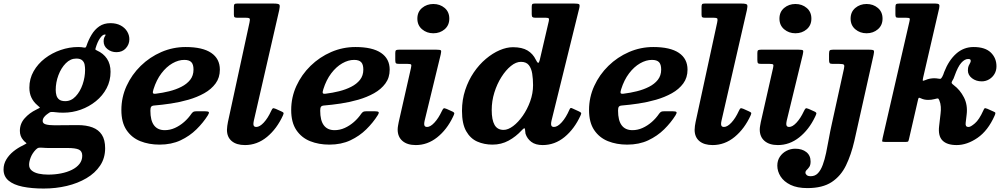

<svg xmlns="http://www.w3.org/2000/svg" viewBox="-90 -800 5670 1082"><path d="M-70 155Q-70 194 -41.8 217.8Q-13.5 241.5 37.5 252Q88.5 262.5 156 262.5Q224.5 262.5 286.5 247.8Q348.5 233 397.2 204.2Q446 175.5 474.2 133.2Q502.5 91 502.5 35.5Q502.5 -12 484 -40.5Q465.5 -69 431 -82Q396.5 -95 348.5 -95Q338 -95 320 -94.8Q302 -94.5 282 -94.5Q262 -94.5 244.5 -94.2Q227 -94 217.5 -94Q186.5 -94 168.5 -99Q150.5 -104 150.5 -118Q150.5 -130 159.2 -141Q168 -152 180.5 -160Q190.5 -168.5 199 -169Q207.5 -169.5 223.5 -167.5Q234 -166 245 -165.5Q256 -165 267.5 -165Q318 -165 365.2 -182Q412.5 -199 450.5 -229.8Q488.5 -260.5 510.8 -302.8Q533 -345 533 -395.5Q533 -439 512.8 -469.2Q492.5 -499.5 456 -515.5Q449.5 -518.5 448 -520.2Q446.5 -522 449 -529.5Q459 -563.5 473.5 -584.5Q488 -605.5 501 -605.5Q507 -605.5 504.8 -602Q502.5 -598.5 498.2 -590Q494 -581.5 494 -567.5Q494 -540 515.8 -523Q537.5 -506 566 -506Q599.5 -506 619.2 -528Q639 -550 639 -579Q639 -602.5 626.2 -623.2Q613.5 -644 589.5 -656.8Q565.5 -669.5 532.5 -669.5Q495.5 -669.5 469.5 -651.5Q443.5 -633.5 426 -604.2Q408.5 -575 397.5 -542Q395 -534.5 392.5 -532.8Q390 -531 383 -532Q369 -535 350.5 -535Q300.5 -535 251.8 -518.2Q203 -501.5 163.2 -471Q123.5 -440.5 99.5 -398.5Q75.5 -356.5 75.5 -306Q75.5 -274.5 87 -250.2Q98.5 -226 119 -208.5Q135 -195 135.2 -193.8Q135.5 -192.5 115 -182.5Q75.5 -163.5 48.8 -133.2Q22 -103 22 -62.5Q22 -32 41 -10.5Q50 0 55.5 3.5Q61 7 58 9.2Q55 11.5 39.5 19.5Q10.5 33 -14.2 53Q-39 73 -54.5 98.8Q-70 124.5 -70 155ZM112 43Q121 34 127.5 32.8Q134 31.5 150 32.5Q160 33.5 170.2 33.8Q180.5 34 191 34Q202 34 221.5 34Q241 34 260.2 34Q279.5 34 290 34Q335.5 34 354.5 43Q373.5 52 373.5 77.5Q373.5 103.5 358 123.5Q342.5 143.5 315.2 157Q288 170.5 253.8 177.2Q219.5 184 181.5 184Q153 184 128.5 178.8Q104 173.5 89 161.2Q74 149 74 128.5Q74 110.5 83.2 86.8Q92.5 63 112 43ZM224 -293.5Q224 -335.5 239.2 -376.2Q254.5 -417 280.8 -443.5Q307 -470 340 -470Q362.5 -470 373.2 -460.2Q384 -450.5 386.8 -436Q389.5 -421.5 389.5 -406.5Q389.5 -365 375.5 -324.2Q361.5 -283.5 336.2 -256.8Q311 -230 278 -230Q255.5 -230 244 -238.8Q232.5 -247.5 228.2 -262Q224 -276.5 224 -293.5Z M594 -180Q594 -110 623 -67Q652 -24 700.5 -4.5Q749 15 809 15Q876 15 927.5 -9.2Q979 -33.5 1017.2 -71.2Q1055.5 -109 1081.5 -150.5Q1090 -164 1086.5 -168.5Q1083 -173 1064.5 -173H1019Q1005 -173 1000 -170Q995 -167 989.5 -160Q971.5 -133.5 947.5 -112.5Q923.5 -91.5 895.8 -79Q868 -66.5 838.5 -66.5Q798.5 -66.5 778 -93.8Q757.5 -121 757.5 -176.5Q757.5 -192 761.8 -198.2Q766 -204.5 779.5 -205.5Q822.5 -209 872.8 -216.5Q923 -224 971.8 -238Q1020.5 -252 1060.8 -274.5Q1101 -297 1125 -329.8Q1149 -362.5 1149 -407.5Q1149 -469 1100.2 -502Q1051.5 -535 956 -535Q884.5 -535 819.2 -506.8Q754 -478.5 703.2 -429Q652.5 -379.5 623.2 -315.5Q594 -251.5 594 -180ZM789 -272Q774 -270 772 -275.8Q770 -281.5 775 -297Q791.5 -349.5 819.5 -386.5Q847.5 -423.5 881.5 -443Q915.5 -462.5 948.5 -462.5Q976 -462.5 988.2 -449.8Q1000.5 -437 1000.5 -408Q1000.5 -374 981.8 -350.2Q963 -326.5 932 -310.8Q901 -295 863.8 -285.8Q826.5 -276.5 789 -272Z M1483.5 -743Q1488.5 -765.5 1485 -772.8Q1481.5 -780 1452 -780H1246Q1234.5 -780 1231.2 -776.5Q1228 -773 1228 -761V-717.5Q1228 -706 1232 -703Q1236 -700 1248 -700H1294.5Q1315 -700 1317.2 -694.5Q1319.5 -689 1316 -673L1194.5 -112.5Q1192.5 -103 1190.8 -90.5Q1189 -78 1189 -68.5Q1189 -27.5 1215.8 -5Q1242.5 17.5 1290.5 17.5Q1359 17.5 1414.8 -28.5Q1470.5 -74.5 1505 -150.5Q1509.5 -161 1507.5 -164.5Q1505.5 -168 1495 -172.5L1464 -186.5Q1451 -192 1447.2 -189.2Q1443.5 -186.5 1438 -174.5Q1419.5 -134 1396.5 -109.2Q1373.5 -84.5 1354 -84.5Q1338 -84.5 1338 -101Q1338 -105 1338.8 -110.5Q1339.5 -116 1340.5 -120Z M1551 -180Q1551 -110 1580 -67Q1609 -24 1657.5 -4.5Q1706 15 1766 15Q1833 15 1884.5 -9.2Q1936 -33.5 1974.2 -71.2Q2012.5 -109 2038.5 -150.5Q2047 -164 2043.5 -168.5Q2040 -173 2021.5 -173H1976Q1962 -173 1957 -170Q1952 -167 1946.5 -160Q1928.5 -133.5 1904.5 -112.5Q1880.5 -91.5 1852.8 -79Q1825 -66.5 1795.5 -66.5Q1755.5 -66.5 1735 -93.8Q1714.5 -121 1714.5 -176.5Q1714.5 -192 1718.8 -198.2Q1723 -204.5 1736.5 -205.5Q1779.5 -209 1829.8 -216.5Q1880 -224 1928.8 -238Q1977.5 -252 2017.8 -274.5Q2058 -297 2082 -329.8Q2106 -362.5 2106 -407.5Q2106 -469 2057.2 -502Q2008.5 -535 1913 -535Q1841.5 -535 1776.2 -506.8Q1711 -478.5 1660.2 -429Q1609.5 -379.5 1580.2 -315.5Q1551 -251.5 1551 -180ZM1746 -272Q1731 -270 1729 -275.8Q1727 -281.5 1732 -297Q1748.5 -349.5 1776.5 -386.5Q1804.5 -423.5 1838.5 -443Q1872.5 -462.5 1905.5 -462.5Q1933 -462.5 1945.2 -449.8Q1957.5 -437 1957.5 -408Q1957.5 -374 1938.8 -350.2Q1920 -326.5 1889 -310.8Q1858 -295 1820.8 -285.8Q1783.5 -276.5 1746 -272Z M2393.5 -492.5Q2398 -511.5 2394.8 -515.8Q2391.5 -520 2369.5 -520H2158.5Q2146.5 -520 2142 -517Q2137.5 -514 2137.5 -501.5V-462Q2137.5 -447.5 2141.2 -443.8Q2145 -440 2159.5 -440H2206.5Q2224 -440 2226.8 -436Q2229.5 -432 2226 -417L2157 -112.5Q2155.5 -104.5 2153.2 -92Q2151 -79.5 2151 -70Q2151 -29 2178 -5.8Q2205 17.5 2253 17.5Q2319 17.5 2373.5 -25.8Q2428 -69 2462.5 -141Q2468.5 -153 2470 -159.5Q2471.5 -166 2459.5 -171.5L2427.5 -186Q2413.5 -192 2409.5 -188.8Q2405.5 -185.5 2399.5 -173Q2381 -133.5 2358.2 -109Q2335.5 -84.5 2316.5 -84.5Q2300.5 -84.5 2300.5 -101Q2300.5 -105 2301.2 -110.5Q2302 -116 2303 -120ZM2262 -695Q2262 -657.5 2288.5 -635Q2315 -612.5 2352 -612.5Q2389.5 -612.5 2415.8 -635Q2442 -657.5 2442 -695Q2442 -733 2415.8 -755.2Q2389.5 -777.5 2352 -777.5Q2315 -777.5 2288.5 -755.2Q2262 -733 2262 -695Z M2914 -320Q2914 -274 2897.8 -229Q2881.5 -184 2856 -147.5Q2830.5 -111 2801.8 -89.5Q2773 -68 2748 -68Q2713 -68 2697 -96.2Q2681 -124.5 2681 -180Q2681 -230.5 2696 -278.8Q2711 -327 2735.8 -366Q2760.5 -405 2789.2 -428.2Q2818 -451.5 2845.5 -451.5Q2875.5 -451.5 2890 -433.2Q2904.5 -415 2909.2 -385Q2914 -355 2914 -320ZM3181.5 -149Q3186.5 -159.5 3184.8 -163.5Q3183 -167.5 3173 -172L3137 -188.5Q3129 -192.5 3125.8 -191.2Q3122.5 -190 3119 -182Q3100 -138 3076 -111.2Q3052 -84.5 3031.5 -84.5Q3015.5 -84.5 3015.5 -101Q3015.5 -105 3016.2 -110.5Q3017 -116 3018 -120L3174.5 -754.5Q3178.5 -772 3173.5 -776Q3168.5 -780 3146.5 -780H2923Q2912 -780 2909.2 -776Q2906.5 -772 2906.5 -760.5V-720Q2906.5 -707.5 2910.8 -703.8Q2915 -700 2927 -700H2986.5Q3001 -700 3003 -695.2Q3005 -690.5 3002.5 -680L2951.5 -461Q2947.5 -445 2942.5 -446Q2937.5 -447 2929.5 -463.5Q2913.5 -497 2882.8 -515.5Q2852 -534 2800.5 -534Q2765 -534 2725.5 -517Q2686 -500 2648.2 -468.2Q2610.5 -436.5 2580.2 -392.2Q2550 -348 2531.8 -293Q2513.5 -238 2513.5 -175Q2513.5 -102.5 2537 -61Q2560.5 -19.5 2599.5 -2.2Q2638.5 15 2685.5 15Q2735 15 2776.2 -7.5Q2817.5 -30 2850.5 -66Q2859.5 -76 2864 -77Q2868.5 -78 2869 -68.5Q2869.5 -65.5 2869.8 -60.2Q2870 -55 2871.5 -46.5Q2880.5 -18.5 2904.2 -0.5Q2928 17.5 2968 17.5Q3036.5 17.5 3091.8 -28Q3147 -73.5 3181.5 -149Z M3229.5 -180Q3229.5 -110 3258.5 -67Q3287.5 -24 3336 -4.5Q3384.5 15 3444.5 15Q3511.5 15 3563 -9.2Q3614.5 -33.5 3652.8 -71.2Q3691 -109 3717 -150.5Q3725.5 -164 3722 -168.5Q3718.5 -173 3700 -173H3654.5Q3640.5 -173 3635.5 -170Q3630.5 -167 3625 -160Q3607 -133.5 3583 -112.5Q3559 -91.5 3531.2 -79Q3503.5 -66.5 3474 -66.5Q3434 -66.5 3413.5 -93.8Q3393 -121 3393 -176.5Q3393 -192 3397.2 -198.2Q3401.5 -204.5 3415 -205.5Q3458 -209 3508.2 -216.5Q3558.5 -224 3607.2 -238Q3656 -252 3696.2 -274.5Q3736.5 -297 3760.5 -329.8Q3784.5 -362.5 3784.5 -407.5Q3784.5 -469 3735.8 -502Q3687 -535 3591.5 -535Q3520 -535 3454.8 -506.8Q3389.5 -478.5 3338.8 -429Q3288 -379.5 3258.8 -315.5Q3229.5 -251.5 3229.5 -180ZM3424.5 -272Q3409.5 -270 3407.5 -275.8Q3405.5 -281.5 3410.5 -297Q3427 -349.5 3455 -386.5Q3483 -423.5 3517 -443Q3551 -462.5 3584 -462.5Q3611.5 -462.5 3623.8 -449.8Q3636 -437 3636 -408Q3636 -374 3617.2 -350.2Q3598.5 -326.5 3567.5 -310.8Q3536.5 -295 3499.2 -285.8Q3462 -276.5 3424.5 -272Z M4119 -743Q4124 -765.5 4120.5 -772.8Q4117 -780 4087.5 -780H3881.5Q3870 -780 3866.8 -776.5Q3863.5 -773 3863.5 -761V-717.5Q3863.5 -706 3867.5 -703Q3871.5 -700 3883.5 -700H3930Q3950.5 -700 3952.8 -694.5Q3955 -689 3951.5 -673L3830 -112.5Q3828 -103 3826.2 -90.5Q3824.5 -78 3824.5 -68.5Q3824.5 -27.5 3851.2 -5Q3878 17.5 3926 17.5Q3994.5 17.5 4050.2 -28.5Q4106 -74.5 4140.5 -150.5Q4145 -161 4143 -164.5Q4141 -168 4130.5 -172.5L4099.5 -186.5Q4086.5 -192 4082.8 -189.2Q4079 -186.5 4073.5 -174.5Q4055 -134 4032 -109.2Q4009 -84.5 3989.5 -84.5Q3973.5 -84.5 3973.5 -101Q3973.5 -105 3974.2 -110.5Q3975 -116 3976 -120Z M4434 -492.5Q4438.5 -511.5 4435.2 -515.8Q4432 -520 4410 -520H4199Q4187 -520 4182.5 -517Q4178 -514 4178 -501.5V-462Q4178 -447.5 4181.8 -443.8Q4185.5 -440 4200 -440H4247Q4264.5 -440 4267.2 -436Q4270 -432 4266.5 -417L4197.5 -112.5Q4196 -104.5 4193.8 -92Q4191.5 -79.5 4191.5 -70Q4191.5 -29 4218.5 -5.8Q4245.5 17.5 4293.5 17.5Q4359.5 17.5 4414 -25.8Q4468.5 -69 4503 -141Q4509 -153 4510.5 -159.5Q4512 -166 4500 -171.5L4468 -186Q4454 -192 4450 -188.8Q4446 -185.5 4440 -173Q4421.5 -133.5 4398.8 -109Q4376 -84.5 4357 -84.5Q4341 -84.5 4341 -101Q4341 -105 4341.8 -110.5Q4342.5 -116 4343.5 -120ZM4302.5 -695Q4302.5 -657.5 4329 -635Q4355.5 -612.5 4392.5 -612.5Q4430 -612.5 4456.2 -635Q4482.5 -657.5 4482.5 -695Q4482.5 -733 4456.2 -755.2Q4430 -777.5 4392.5 -777.5Q4355.5 -777.5 4329 -755.2Q4302.5 -733 4302.5 -695Z M4833 -490.5Q4837 -509 4834.5 -514.5Q4832 -520 4807.5 -520H4604Q4589.5 -520 4585.8 -515.5Q4582 -511 4582 -496V-463Q4582 -450.5 4585 -445.2Q4588 -440 4601.5 -440H4639.5Q4661.5 -440 4665.8 -435Q4670 -430 4666 -413L4598 -103.5Q4588.5 -61.5 4581 -19Q4573.5 23.5 4565.5 61.5Q4557.5 99.5 4546.5 129.2Q4535.5 159 4519.5 176Q4503.5 193 4479 193Q4463 193 4456 186.5Q4449 180 4449 173Q4449 164.5 4456.2 157.8Q4463.5 151 4470.8 140.5Q4478 130 4478 110Q4478 76 4454 57Q4430 38 4391.5 38Q4365.5 38 4342.5 49.8Q4319.5 61.5 4305 83Q4290.5 104.5 4290.5 133.5Q4290.5 165.5 4309 194.5Q4327.5 223.5 4365 241.8Q4402.5 260 4460 260Q4545.5 260 4597 226Q4648.5 192 4677.5 132.2Q4706.5 72.5 4724.5 -5.5ZM4703.5 -695Q4703.5 -657.5 4730 -635Q4756.5 -612.5 4793.5 -612.5Q4831 -612.5 4857.2 -635Q4883.5 -657.5 4883.5 -695Q4883.5 -733 4857.2 -755.2Q4831 -777.5 4793.5 -777.5Q4756.5 -777.5 4730 -755.2Q4703.5 -733 4703.5 -695Z M5515 -148Q5520.5 -160 5519.2 -164Q5518 -168 5507.5 -172L5474 -187Q5461.5 -192 5458.5 -189.5Q5455.5 -187 5451 -176.5Q5428 -125.5 5404 -105Q5380 -84.5 5369 -84.5Q5357.5 -84.5 5354 -90.5Q5350.5 -96.5 5352 -108L5357.5 -154.5Q5364 -208.5 5342.2 -251Q5320.5 -293.5 5285 -320Q5275 -327.5 5273.2 -331.8Q5271.5 -336 5276 -343.5Q5280 -349.5 5283.5 -356.8Q5287 -364 5289.5 -372.5Q5308 -424.5 5327.2 -446Q5346.5 -467.5 5365.5 -467.5Q5372 -467.5 5376.2 -465.8Q5380.5 -464 5380.5 -457Q5380.5 -450.5 5376.5 -444.2Q5372.5 -438 5368.5 -428.5Q5364.5 -419 5364.5 -403Q5364.5 -377 5387.5 -359.2Q5410.5 -341.5 5442.5 -341.5Q5465 -341.5 5484 -352.8Q5503 -364 5514.2 -383Q5525.5 -402 5525.5 -426.5Q5525.5 -473 5493.5 -504Q5461.5 -535 5396.5 -535Q5340.5 -535 5298.5 -497.5Q5256.5 -460 5231 -394.5Q5226 -378 5219.5 -366.5Q5214 -357.5 5211 -356.2Q5208 -355 5197 -357Q5186 -359 5174.5 -359Q5164 -359 5151 -356.8Q5138 -354.5 5124.5 -348.5Q5111 -343 5110.2 -346Q5109.5 -349 5112 -361.5L5202.5 -753Q5206 -769 5202 -774.5Q5198 -780 5181.5 -780H4977.5Q4963.5 -780 4959.8 -776Q4956 -772 4956 -757.5V-720Q4956 -708 4958.8 -704Q4961.5 -700 4973.5 -700H5016.5Q5034 -700 5036.2 -696Q5038.5 -692 5035 -678.5L4884.5 -24.5Q4881 -9.5 4881 -4.8Q4881 0 4900.5 0H5011.5Q5026 0 5028.2 -3.5Q5030.5 -7 5033 -18.5L5083.5 -238Q5086 -248 5088.2 -249Q5090.5 -250 5100.5 -245.5Q5118 -237 5140.5 -237Q5149 -237 5158.2 -238Q5167.5 -239 5176.5 -241.5Q5189 -245 5194.2 -245.2Q5199.5 -245.5 5203.5 -234.5Q5210.5 -218 5211.8 -198.2Q5213 -178.5 5210.5 -160L5202.5 -90.5Q5195.5 -34.5 5221 -8.5Q5246.5 17.5 5301 17.5Q5359.5 17.5 5418.5 -23Q5477.5 -63.5 5515 -148Z"/></svg>

Font: Besley
Style: Bold Italic
Weight: 700
Italic angle: -13°
Designer: Owen Earl
Foundry: indestructible type*
Version: Version 2.001